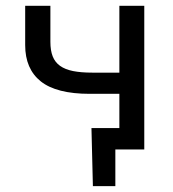

<svg xmlns="http://www.w3.org/2000/svg" viewBox="-20 -510 590 655"><path d="M387.2 -73.2H292L296.9 125H373.5V0H472.2V-490.2H387.2V-262.2H294.9C269.2 -262.2 247.3 -264 229.2 -267.6C211.2 -271.2 196.4 -277.1 184.8 -285.4C173.3 -293.7 164.9 -304.5 159.7 -317.9C154.5 -331.2 151.9 -347.7 151.9 -367.2V-490.2H65.9V-356C65.9 -301.9 83.7 -260.7 119.1 -232.4C154.6 -204.1 210.3 -189.9 286.1 -189.9H387.2Z"/></svg>

Font: CodeNewRoman Nerd Font Mono
Style: Regular
Weight: 400
Monospace: yes
Designer: Sam Radian
Foundry: Code New Roman
Version: Version 2.00 November 29, 2014;Nerd Fonts 3.2.1